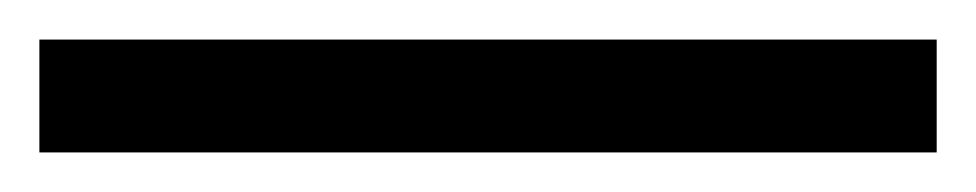

<svg xmlns="http://www.w3.org/2000/svg" viewBox="-25 -820 498 98"><path d="M-4.9 -742.2V-799.8H453.1V-742.2Z"/></svg>

Font: Noto Serif Todhri
Style: Regular
Weight: 400
Designer: Mikhail Merkuryev
Version: Version 1.000; ttfautohint (v1.8.4.7-5d5b)